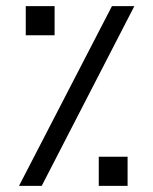

<svg xmlns="http://www.w3.org/2000/svg" viewBox="-20 -606 500 626"><path d="M345 -586H418L116 0H42ZM64 -586H158V-491H64ZM302 -95H396V0H302Z"/></svg>

Font: Noto Sans Syriac Eastern
Style: Regular
Weight: 400
Designer: Patrick Giasson and the Monotype Design Team
Foundry: Monotype Imaging Inc.
Version: Version 3.001; ttfautohint (v1.8.4.7-5d5b)